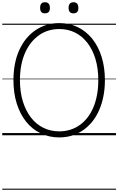

<svg xmlns="http://www.w3.org/2000/svg" viewBox="-20 -1207 1055 1713"><path d="M509 19Q418 19 342.5 -17.5Q267 -54 213 -121.5Q159 -189 129.5 -283Q100 -377 100 -492Q100 -568 113 -635.5Q126 -703 151.5 -759.5Q177 -816 213 -860.5Q249 -905 295 -936.5Q341 -968 394.5 -984.5Q448 -1001 509 -1001Q600 -1001 674.5 -964.5Q749 -928 803 -861Q857 -794 886.5 -700Q916 -606 916 -491Q916 -415 902.5 -347.5Q889 -280 864 -223Q839 -166 803 -121.5Q767 -77 721.5 -45.5Q676 -14 622.5 2.5Q569 19 509 19ZM509 -35Q560 -35 605.5 -49Q651 -63 690 -90.5Q729 -118 760 -157.5Q791 -197 812.5 -248Q834 -299 845.5 -360Q857 -421 857 -492Q857 -597 831.5 -681Q806 -765 759.5 -825Q713 -885 649.5 -916.5Q586 -948 509 -948Q458 -948 412 -934Q366 -920 327 -892Q288 -864 257 -825Q226 -786 203.5 -735Q181 -684 169.5 -623Q158 -562 158 -492Q158 -386 184 -302Q210 -218 256.5 -158Q303 -98 367.5 -66.5Q432 -35 509 -35ZM381 -1088Q359 -1088 348.5 -1100Q338 -1112 338 -1137Q338 -1162 348.5 -1174.5Q359 -1187 381 -1187Q403 -1187 414 -1174.5Q425 -1162 425 -1137Q426 -1112 414.5 -1100Q403 -1088 381 -1088ZM636 -1088Q614 -1088 603 -1100Q592 -1112 592 -1137Q592 -1162 603 -1174.5Q614 -1187 636 -1187Q657 -1187 668 -1174.5Q679 -1162 679 -1137Q680 -1112 668.5 -1100Q657 -1088 636 -1088ZM0 476H1015V486H0ZM0 -20H1015V0H0ZM0 -505H1015V-500H0ZM0 -996H1015V-986H0Z"/></svg>

Font: Playwrite PL Guides
Style: Regular
Weight: 400
Designer: Veronika Burian, José Scaglione
Foundry: TypeTogether
Version: Version 1.003